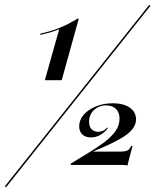

<svg xmlns="http://www.w3.org/2000/svg" viewBox="-67 -709 645 798"><path d="M119.4 -375.8 179 -587.1Q167.7 -583.1 156 -579Q144.4 -575 130.6 -571.4Q116.9 -567.7 100 -563.7L101.6 -569.4Q141.1 -578.2 169 -588.7Q196.8 -599.2 217.3 -610.1Q237.9 -621 254.8 -631.5H260.5L189.5 -375.8ZM-41.9 69.4 -46.8 65.3 553.2 -688.7 558.1 -684.7ZM462.9 -21Q458.1 -23.4 442.7 -23.4H226.6L227.4 -29Q266.1 -53.2 302.4 -75Q338.7 -96.8 367.3 -118.5Q396 -140.3 412.9 -164.1Q429.8 -187.9 429.8 -216.1Q429.8 -241.1 415.3 -256Q400.8 -271 374.2 -271Q343.5 -271 323.4 -251.6Q303.2 -232.3 303.2 -203.2Q303.2 -183.1 313.3 -172.2Q323.4 -161.3 341.9 -161.3Q353.2 -161.3 362.1 -165.7Q371 -170.2 379 -179.8L380.6 -175Q365.3 -156.5 348 -147.2Q330.6 -137.9 311.3 -137.9Q287.9 -137.9 275 -150.4Q262.1 -162.9 262.1 -183.9Q262.1 -210.5 281 -232.3Q300 -254 331.9 -266.9Q363.7 -279.8 401.6 -279.8Q446 -279.8 472.2 -261.7Q498.4 -243.5 498.4 -212.9Q498.4 -178.2 458.5 -148.8Q418.5 -119.4 322.6 -80.6V-79H433.1Q453.2 -79 462.9 -83.9Q472.6 -88.7 478.2 -102.4H483.9Q480.6 -88.7 476.6 -75Q472.6 -61.3 469.4 -48Q466.1 -34.7 462.9 -21Z"/></svg>

Font: Playfair 144pt
Style: Italic
Weight: 400
Italic angle: -15.6°
Designer: Claus Eggers Sørensen
Foundry: Claus Eggers Sørensen
Version: Version 2.001;gftools[0.9.30]